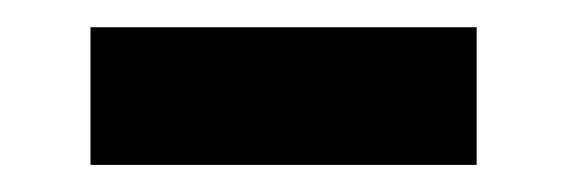

<svg xmlns="http://www.w3.org/2000/svg" viewBox="-20 -719 422 143"><path d="M335 -698.7V-596.2H47.4V-698.7Z"/></svg>

Font: Inter Display ExtraBold
Style: Regular
Weight: 800
Designer: Rasmus Andersson
Foundry: rsms
Version: Version 4.000;git-a52131595